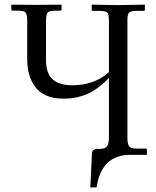

<svg xmlns="http://www.w3.org/2000/svg" viewBox="-20 -666 674 827"><path d="M528.8 -73.2Q528.8 -45.9 535.9 -35.9Q543 -25.9 568.8 -25.9H607.9Q612.8 -25.9 612.8 -21V1H541Q417 1 396 141.1H369.1L376 -4.9Q376 -14.6 382.8 -19.8Q389.6 -24.9 396 -24.9H413.1Q434.6 -24.9 441.9 -37.6Q449.2 -50.3 449.2 -74.2V-330.1Q420.4 -300.8 393.3 -282.2Q366.2 -263.7 340.6 -255.1Q314.9 -246.6 295.2 -243.9Q275.4 -241.2 250 -241.2Q209 -241.2 178.5 -254.9Q147.9 -268.6 130.6 -293Q113.3 -317.4 105.2 -346.9Q97.2 -376.5 97.2 -412.1V-578.1Q97.2 -605 89.6 -612.5Q82 -620.1 53.2 -620.1H36.1Q28.8 -620.1 28.8 -625V-646L137.2 -645L245.1 -646V-625Q245.1 -620.1 238.8 -620.1H222.2Q192.4 -620.1 185.3 -611.8Q178.2 -603.5 178.2 -578.1V-408.2Q178.2 -349.1 206.8 -324Q235.4 -298.8 292 -298.8Q385.7 -298.8 449.2 -355V-577.1Q449.2 -604 442.4 -611.6Q435.5 -619.1 409.2 -619.1H378.9Q375 -619.1 375 -624V-646L488.8 -644L604 -646V-625Q604 -619.1 598.1 -619.1H568.8Q543 -619.1 535.9 -611.8Q528.8 -604.5 528.8 -577.1Z"/></svg>

Font: Linux Biolinum G
Style: Regular
Weight: 400
Designer: Philipp H. Poll
Foundry: Philipp H. Poll
Version: Version 1.1.0 ; ttfautohint (v1.6)